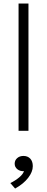

<svg xmlns="http://www.w3.org/2000/svg" viewBox="-20 -740 266 1086"><path d="M85 0V-720H141V0ZM65.5 326.5 38.5 295.5Q67 281.5 88.8 263.2Q110.5 245 115.5 228Q93.5 229.5 78.2 217.2Q63 205 63 186Q63 167 77 154.5Q91 142 112.5 142Q136.5 142 151 157.2Q165.5 172.5 165.5 200Q165.5 232 139.2 266Q113 300 65.5 326.5Z"/></svg>

Font: Geologica Thin
Style: Regular
Weight: 100
Designer: Sindre Bremnes, Frode Helland
Foundry: Monokrom Skriftforlag AS
Version: Version 1.010; ttfautohint (v1.8.4.7-5d5b);gftools[0.9.28]